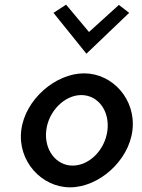

<svg xmlns="http://www.w3.org/2000/svg" viewBox="-20 -799 608 822"><path d="M209 -744 350 -569 533 -744 489 -778 361 -662 263 -779ZM178 -241C188 -324 257 -392 328 -392C400 -392 450 -324 440 -241C430 -158 363 -90 291 -90C220 -90 168 -158 178 -241ZM71 -241C55 -109 158 3 280 3C402 3 531 -109 547 -241C563 -373 462 -485 340 -485C218 -485 87 -373 71 -241Z"/></svg>

Font: Bluebird
Style: LiNrwObl
Weight: 300
Designer: Jasper
Foundry: Cannot Into Space Fonts
Version: Version 0.98